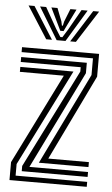

<svg xmlns="http://www.w3.org/2000/svg" viewBox="-55 -826 502 863"><g transform="rotate(5 195.5 -394.5)"><path d="M146.1 -89.1 347.5 -502.4V-577.7H25.5V-600H373.2V-497.2L186.7 -111.4H369.9V-89.1ZM21.3 0V-81L223.8 -488.6H25.5V-510.9H265.3L47 -74.6V-22.3H369.9V0ZM72.7 -44.6V-68.1L296 -513.6V-533.2H25.5V-555.4H321.7V-508.4L105.4 -66.8H369.9V-44.6ZM38.4 -789.3H65.2L156.6 -644.8H130.6ZM90.3 -789.3H117.8L170.7 -696.1L193.1 -660.4H202.2L224.5 -696L277.4 -789.3H304.9L217.6 -644.8H177.7ZM141.4 -789.3H168.9L191.5 -731.2L195.5 -712.2H199.8L204 -731.2L227.1 -789.3H254.7L219.1 -717.2L205.1 -688.3H190.2L176.4 -717.2ZM330.1 -789.3H356.8L264.6 -644.8H238.7Z"/></g></svg>

Font: Big Shoulders Inline Text SC Thin
Style: Regular
Weight: 100
Designer: Patric King
Foundry: XO Type Co
Version: Version 2.002